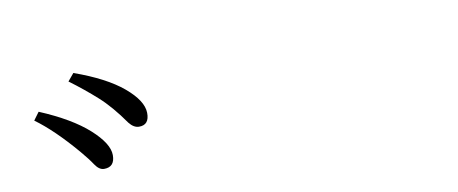

<svg xmlns="http://www.w3.org/2000/svg" viewBox="-36 -950 1072 449"><g transform="rotate(-10 500.0 -725.5)"><path d="M41 -748 54.7 -766.6Q128.9 -735.4 168.5 -699.7Q208 -664.1 208 -636.7Q208 -608.4 182.6 -608.4Q170.9 -608.4 161.1 -623Q151.4 -637.7 134.8 -657.2Q84 -716.8 41 -748ZM135.7 -824.2 150.4 -841.8Q224.6 -815.4 264.2 -782.2Q303.7 -749 304.2 -720.2Q304.7 -691.4 280.3 -691.4Q267.6 -691.4 256.8 -705.1Q227.5 -747.1 198.7 -772.9Q169.9 -798.8 135.7 -824.2Z"/></g></svg>

Font: GenEi Koburi Mincho v6
Style: Regular
Weight: 400
Designer: o_tamon (Modified)
Foundry: o_tamon / Adobe Systems Incorporated
Version: Version 6.1